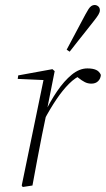

<svg xmlns="http://www.w3.org/2000/svg" viewBox="-20 -743 424 769"><path d="M156 -261 150 -287H157Q181 -337 209 -378Q237 -419 267.5 -444Q298 -469 330 -469Q352 -469 365 -463Q378 -457 384 -443Q383 -428 373 -418Q363 -408 346 -408Q332 -408 320 -414Q308 -420 293 -432L280 -443L308 -449V-443Q282 -433 256.5 -407.5Q231 -382 206 -345Q181 -308 156 -261ZM67 0 156 -431 163 -422 51 -427 53 -441 190 -466 199 -458 167 -297 166 -288 148 -201Q138 -151 129 -102.5Q120 -54 110 0L71 6ZM247 -544Q259 -567 272 -591Q285 -615 297.5 -639Q310 -663 322 -685Q329 -698 334.5 -706.5Q340 -715 346 -719Q352 -723 359 -723Q367 -723 373.5 -717.5Q380 -712 380 -702Q380 -694 374 -684Q368 -674 356 -659Q341 -640 324.5 -619Q308 -598 291.5 -577.5Q275 -557 259 -536Z"/></svg>

Font: Source Serif 4 48pt Light
Style: Italic
Weight: 300
Italic angle: -12°
Designer: Frank Grießhammer
Foundry: Adobe Systems Incorporated
Version: Version 4.004;hotconv 1.0.116;makeotfexe 2.5.65601